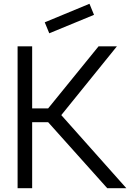

<svg xmlns="http://www.w3.org/2000/svg" viewBox="-20 -995 688 1015"><path d="M240.5 -819 216.5 -877 453 -975 477 -916.5ZM547 0 234.5 -349H150V0H73V-750H150V-422H234.5L501 -750H598L304 -386.5L648 0Z"/></svg>

Font: Russisch Sans
Style: Regular
Weight: 400
Designer: Michael Sharanda (font) & Cristiano Sobral (main changes)
Foundry: Michael Sharanda
Version: Version 2.00;October 25, 2020;FontCreator 13.0.0.2681 64-bit